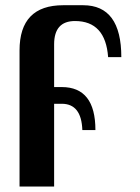

<svg xmlns="http://www.w3.org/2000/svg" viewBox="-20 -508 529 724"><path d="M53.7 195.3V-317.9Q53.7 -488.3 218.3 -488.3H293.5Q437.5 -488.3 437.5 -292.5H387.7Q377.9 -428.7 262.7 -428.7Q184.1 -428.7 184.1 -340.8V-179.7H212.9Q339.8 -179.7 339.8 -17.6H290.5Q287.1 -116.7 212.9 -116.7H184.1V195.3Z"/></svg>

Font: Munson
Style: Bold
Weight: 700
Designer: Paul James MIller
Foundry: High-Logic / Made with FontCreator
Version: Version 2.10;May 5, 2019;FontCreator 11.5.0.2430 64-bit